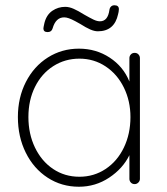

<svg xmlns="http://www.w3.org/2000/svg" viewBox="-20 -700 635 730"><path d="M512 -479V-20Q512 -12 506 -6Q500 0 492 0Q483 0 477.5 -6Q472 -12 472 -20V-110Q447 -59 395 -24.5Q343 10 280 10Q214 10 161 -24.5Q108 -59 78 -119.5Q48 -180 48 -255Q48 -329 78.5 -388.5Q109 -448 162 -481.5Q215 -515 280 -515Q345 -515 397 -481Q449 -447 472 -390V-479Q472 -487 477.5 -493Q483 -499 492 -499Q501 -499 506.5 -493Q512 -487 512 -479ZM476 -255Q476 -316 451 -367Q426 -418 381.5 -447.5Q337 -477 282 -477Q227 -477 182.5 -448.5Q138 -420 113 -369.5Q88 -319 88 -255Q88 -191 113 -139Q138 -87 182 -57.5Q226 -28 282 -28Q337 -28 381.5 -57.5Q426 -87 451 -139Q476 -191 476 -255ZM145 -592Q145 -595 149 -613Q157 -644 179 -659Q201 -674 228 -674Q243 -674 260 -666.5Q277 -659 301 -644Q322 -632 335.5 -625.5Q349 -619 360 -619Q390 -619 396 -662Q397 -670 402 -675Q407 -680 415 -680Q432 -680 432 -665Q432 -660 431 -655Q430 -650 429 -646Q415 -581 352 -581Q339 -581 323 -588Q307 -595 285 -609Q280 -612 266 -619.5Q252 -627 242 -630.5Q232 -634 224 -634Q192 -634 180 -592Q176 -578 161 -578Q145 -578 145 -592Z"/></svg>

Font: Quicksand Light
Style: Regular
Weight: 300
Designer: Andrew Paglinawan
Foundry: Andrew Paglinawan
Version: Version 3.000